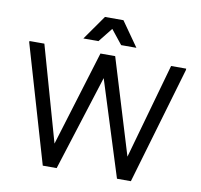

<svg xmlns="http://www.w3.org/2000/svg" viewBox="-95 -1015 1169 1116"><g transform="rotate(10 489.5 -457.0)"><path d="M667 0 446 -700H533L740 -21L749 0ZM667 0 672 -21 863 -700H952V-692L749 0ZM229 0 27 -692V-700H115L307 -21L311 0ZM229 0 238 -21 446 -700H533L311 0ZM333 -769 435 -914H544L646 -769H556L489 -853L422 -769Z"/></g></svg>

Font: Fustat Medium
Style: Regular
Weight: 500
Designer: Mohamed Gaber, Khaled Hosny, Laura Garcia Mut
Foundry: Kief Type Foundry, Alif Type Foundry, Hard Type Foundry
Version: Version 1.007